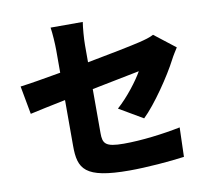

<svg xmlns="http://www.w3.org/2000/svg" viewBox="-89 -903 1179 1058"><g transform="rotate(-10 500.0 -373.5)"><path d="M681 -217C748 -281 846 -425 889 -509C899 -529 916 -555 926 -571L809 -662C787 -650 760 -643 728 -635C682 -624 560 -599 430 -575V-671C430 -708 435 -768 440 -799H260C265 -768 269 -707 269 -671V-545C174 -528 89 -514 41 -508L70 -350C113 -360 186 -375 269 -392V-136C269 -6 301 52 552 52C650 52 781 41 860 30L865 -134C766 -114 646 -99 547 -99C443 -99 430 -120 430 -179V-425C551 -449 661 -471 697 -478C670 -430 609 -349 548 -295Z"/></g></svg>

Font: Noto Sans CJK KR Black
Style: Regular
Weight: 900
Designer: Ryoko NISHIZUKA (kana & ideographs); Paul D. Hunt (Latin, Greek & Cyrillic); Wenlong ZHANG (bopomofo); Sandoll Communica
Foundry: Adobe Systems Incorporated
Version: Version 1.004;PS 1.004;hotconv 1.0.82;makeotf.lib2.5.63406